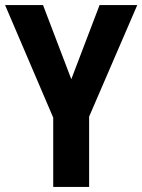

<svg xmlns="http://www.w3.org/2000/svg" viewBox="-20 -734 559 754"><path d="M260 -423 149 -714H0L189 -272V0H330V-276L519 -714H371Z"/></svg>

Font: Noto Sans Myanmar Condensed
Style: Bold
Weight: 700
Width: 3
Designer: Monotype Design Team
Foundry: Monotype Imaging Inc.
Version: Version 2.107